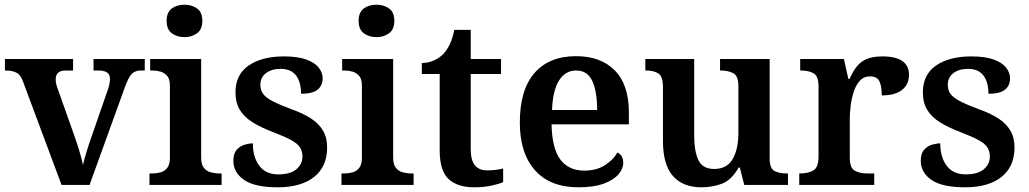

<svg xmlns="http://www.w3.org/2000/svg" viewBox="-20 -787 4379 817"><path d="M79 -437Q69 -467 51.5 -477Q34 -487 1 -487V-536H291V-487H259Q217 -487 217 -449Q217 -439 219.5 -428Q222 -417 226 -408L293 -219Q305 -186 316.5 -148.5Q328 -111 333 -85Q338 -108 348.5 -142Q359 -176 368 -201L437 -400Q442 -413 445 -426.5Q448 -440 448 -451Q448 -471 435 -479Q422 -487 400 -487H378V-536H596V-487H579Q556 -487 541.5 -473.5Q527 -460 510 -412L361 0H242Z M616 0V-49H628Q646 -49 663 -53.5Q680 -58 691.5 -72.5Q703 -87 703 -115V-423Q703 -451 691 -464.5Q679 -478 662 -482.5Q645 -487 628 -487H619V-536H836V-117Q836 -88 847 -73.5Q858 -59 876 -54Q894 -49 910 -49H923V0ZM765 -629Q733 -629 711 -645.5Q689 -662 689 -698Q689 -735 711 -751Q733 -767 765 -767Q796 -767 818.5 -751Q841 -735 841 -698Q841 -662 818.5 -645.5Q796 -629 765 -629Z M1162 10Q1064 10 1018.5 -21.5Q973 -53 973 -103Q973 -134 987.5 -150Q1002 -166 1021.5 -171.5Q1041 -177 1056 -177Q1056 -118 1083.5 -81.5Q1111 -45 1164 -45Q1216 -45 1241.5 -67Q1267 -89 1267 -121Q1267 -144 1256 -160.5Q1245 -177 1218 -191.5Q1191 -206 1144 -224Q1091 -244 1055 -266.5Q1019 -289 1000.5 -319.5Q982 -350 982 -394Q982 -470 1038.5 -508.5Q1095 -547 1188 -547Q1246 -547 1282.5 -534Q1319 -521 1336 -499.5Q1353 -478 1353 -454Q1353 -423 1331.5 -405.5Q1310 -388 1261 -388Q1261 -438 1239.5 -466Q1218 -494 1174 -494Q1136 -494 1112 -476Q1088 -458 1088 -426Q1088 -403 1100 -387Q1112 -371 1141 -356Q1170 -341 1221 -322Q1269 -305 1302.5 -283.5Q1336 -262 1354 -232Q1372 -202 1372 -160Q1372 -78 1316.5 -34Q1261 10 1162 10Z M1433 0V-49H1445Q1463 -49 1480 -53.5Q1497 -58 1508.5 -72.5Q1520 -87 1520 -115V-423Q1520 -451 1508 -464.5Q1496 -478 1479 -482.5Q1462 -487 1445 -487H1436V-536H1653V-117Q1653 -88 1664 -73.5Q1675 -59 1693 -54Q1711 -49 1727 -49H1740V0ZM1582 -629Q1550 -629 1528 -645.5Q1506 -662 1506 -698Q1506 -735 1528 -751Q1550 -767 1582 -767Q1613 -767 1635.5 -751Q1658 -735 1658 -698Q1658 -662 1635.5 -645.5Q1613 -629 1582 -629Z M1997 10Q1927 10 1889 -25Q1851 -60 1851 -147V-472H1775V-519Q1803 -519 1827 -530Q1851 -541 1867 -558Q1882 -574 1894 -599Q1906 -624 1913 -660H1983V-536H2112V-472H1983V-153Q1983 -106 2000.5 -84Q2018 -62 2053 -62Q2072 -62 2088.5 -64Q2105 -66 2121 -70V-12Q2106 -5 2073 2.5Q2040 10 1997 10Z M2442 10Q2321 10 2256.5 -62.5Q2192 -135 2192 -265Q2192 -405 2254.5 -476.5Q2317 -548 2431 -548Q2536 -548 2596 -487.5Q2656 -427 2656 -308V-258H2327Q2329 -155 2364.5 -108Q2400 -61 2466 -61Q2518 -61 2554 -84Q2590 -107 2607 -138Q2619 -133 2625.5 -121.5Q2632 -110 2632 -94Q2632 -69 2611.5 -45Q2591 -21 2549 -5.5Q2507 10 2442 10ZM2521 -319Q2521 -397 2500.5 -442Q2480 -487 2432 -487Q2385 -487 2358.5 -444Q2332 -401 2329 -319Z M2964 10Q2886 10 2843.5 -38Q2801 -86 2801 -187V-417Q2801 -461 2782 -474Q2763 -487 2728 -487H2726V-536H2934V-208Q2934 -143 2952 -105.5Q2970 -68 3019 -68Q3073 -68 3097.5 -110Q3122 -152 3122 -223V-420Q3122 -465 3099.5 -476Q3077 -487 3047 -487H3044V-536H3255V-114Q3255 -70 3275.5 -59.5Q3296 -49 3327 -49H3333V0H3147L3128 -74H3123Q3093 -21 3052.5 -5.5Q3012 10 2964 10Z M3381 0V-49H3384Q3418 -49 3440.5 -61.5Q3463 -74 3463 -121V-419Q3463 -463 3442 -475Q3421 -487 3388 -487H3385V-536H3571L3590 -451H3595Q3608 -481 3624.5 -502.5Q3641 -524 3667 -535.5Q3693 -547 3735 -547Q3792 -547 3820 -527Q3848 -507 3848 -469Q3848 -428 3818.5 -404.5Q3789 -381 3732 -381Q3732 -422 3721.5 -442Q3711 -462 3682 -462Q3655 -462 3638 -442.5Q3621 -423 3612 -394Q3603 -365 3599.5 -335Q3596 -305 3596 -284V-116Q3596 -72 3617.5 -60.5Q3639 -49 3670 -49H3700V0Z M4087 10Q3989 10 3943.5 -21.5Q3898 -53 3898 -103Q3898 -134 3912.5 -150Q3927 -166 3946.5 -171.5Q3966 -177 3981 -177Q3981 -118 4008.5 -81.5Q4036 -45 4089 -45Q4141 -45 4166.5 -67Q4192 -89 4192 -121Q4192 -144 4181 -160.5Q4170 -177 4143 -191.5Q4116 -206 4069 -224Q4016 -244 3980 -266.5Q3944 -289 3925.5 -319.5Q3907 -350 3907 -394Q3907 -470 3963.5 -508.5Q4020 -547 4113 -547Q4171 -547 4207.5 -534Q4244 -521 4261 -499.5Q4278 -478 4278 -454Q4278 -423 4256.5 -405.5Q4235 -388 4186 -388Q4186 -438 4164.5 -466Q4143 -494 4099 -494Q4061 -494 4037 -476Q4013 -458 4013 -426Q4013 -403 4025 -387Q4037 -371 4066 -356Q4095 -341 4146 -322Q4194 -305 4227.5 -283.5Q4261 -262 4279 -232Q4297 -202 4297 -160Q4297 -78 4241.5 -34Q4186 10 4087 10Z"/></svg>

Font: Noto Naskh Arabic SemiBold
Style: Regular
Weight: 600
Designer: Monotype Design Team, David Williams, Mohamad Dakak and Nizar Qandah
Foundry: Monotype Imaging Inc.
Version: Version 2.016